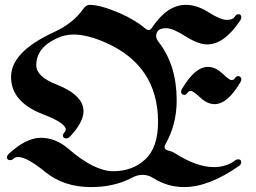

<svg xmlns="http://www.w3.org/2000/svg" viewBox="-20 -738 1038 780"><path d="M8.3 -99.1Q8.3 -106 16.1 -113.3Q85.9 -178.2 146.2 -178.2Q206.5 -178.2 258.8 -132.8Q363.3 -42.5 440.4 -42.5Q519 -42.5 570.6 -91.1Q622.1 -139.6 622.1 -242.2Q622.1 -472.2 406.7 -565.9Q334 -597.7 278.3 -597.7Q243.7 -597.7 210.9 -582.5Q127.4 -543.9 127.4 -473.1Q127.4 -426.8 209 -395Q319.3 -351.6 319.3 -286.1Q319.3 -241.7 264.6 -183.6Q257.3 -175.8 249 -175.8Q235.8 -175.8 235.8 -187.5Q235.8 -193.8 241.5 -200Q247.1 -206.1 247.1 -211.9Q247.1 -238.3 154.3 -273.9Q24.9 -323.7 24.9 -425.5Q24.9 -527.3 198.2 -606.9Q277.3 -643.1 318.4 -702.1Q329.6 -718.3 344.7 -718.3Q388.2 -718.3 466.3 -684.6Q529.3 -657.2 573.2 -620.1Q578.1 -615.7 584.5 -615.7Q590.8 -615.7 597.7 -626Q659.2 -718.3 734.9 -718.3Q779.8 -718.3 828.1 -687.7Q876.5 -657.2 900.6 -657.2Q924.8 -657.2 932.6 -668.7Q940.4 -680.2 947.3 -680.2Q960.4 -680.2 960.4 -668Q960.4 -661.6 956.5 -655.8Q891.6 -557.6 821.8 -557.6Q785.6 -557.6 733.6 -590.6Q681.6 -623.5 655.3 -623.5Q628.9 -623.5 620.1 -610.4Q614.3 -602.1 614.3 -591.3Q614.3 -580.6 624.5 -567.4Q697.8 -473.1 697.8 -330.6Q697.8 -232.4 652.3 -152.3Q648.4 -145.5 648.4 -140.6Q648.4 -129.9 664.1 -126.2Q679.7 -122.6 691.4 -115.2Q779.3 -59.1 848.6 -59.1Q898.9 -59.1 934.6 -85.9Q940.9 -90.8 948.2 -90.8Q960 -90.8 960 -78.6Q960 -70.3 950.2 -63.5Q828.1 22 728 22Q661.1 22 603.5 -14.2Q582 -27.8 559.6 -27.8Q537.1 -27.8 514.2 -15.1Q443.4 22 349.6 22Q239.3 22 164.3 -39.1Q89.4 -100.1 54.2 -100.1Q42.5 -100.1 35.4 -93.8Q28.3 -87.4 21.5 -87.4Q8.3 -87.4 8.3 -99.1ZM715.8 -366.7Q715.8 -370.6 719.7 -377.4Q772 -466.3 824.7 -466.3Q855 -466.3 883.3 -439.5Q911.6 -412.6 920.7 -412.6Q929.7 -412.6 934.6 -420.7Q939.5 -428.7 946.8 -428.7Q960.4 -428.7 960.4 -414.6Q960.4 -410.6 956.5 -403.8Q904.3 -314.9 851.6 -314.9Q822.3 -314.9 793.5 -341.8Q764.6 -368.7 755.4 -368.7Q746.1 -368.7 741.2 -360.8Q736.3 -352.5 729.5 -352.5Q715.8 -352.5 715.8 -366.7Z"/></svg>

Font: UnifrakturMaguntia21
Style: Book
Weight: 400
Designer: j. 'mach' wust, Gerrit Ansmann, Georg Duffner, based on a font by Peter Wiegel, original typeface by Carl Albert Fahrenw
Version: Version 2017-03-19